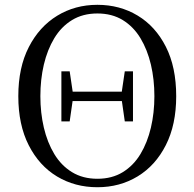

<svg xmlns="http://www.w3.org/2000/svg" viewBox="-20 -765 811 801"><path d="M236.1 -258.6V-467.5H270.7L284.3 -375.2V-353.6L270.7 -258.6ZM500.6 -258.6 487 -353.6V-375.2L500.6 -467.5H534.8V-258.6ZM386.3 16.1Q292.7 16.1 218.1 -28.7Q143.5 -73.5 100 -158.8Q56.4 -244 56.4 -363.7Q56.4 -483.3 100.1 -568.4Q143.7 -653.5 218.3 -699.2Q292.9 -744.9 386.3 -744.9Q479.8 -744.9 554.3 -700Q628.8 -655.1 671.9 -570.1Q715.1 -485 715.1 -363.7Q715.1 -244.8 671.9 -159.7Q628.8 -74.5 554.3 -29.2Q479.8 16.1 386.3 16.1ZM386.3 -19.2Q447.2 -19.2 492.1 -46.7Q536.9 -74.2 566 -122.4Q595 -170.6 609.6 -232.7Q624.1 -294.7 624.1 -363.7Q624.1 -433.4 609.6 -495.4Q595 -557.4 566 -605.6Q536.9 -653.8 492.1 -681.3Q447.2 -708.8 386.3 -708.8Q325.6 -708.8 280.6 -681.3Q235.6 -653.8 206.5 -605.6Q177.5 -557.4 162.9 -495.4Q148.4 -433.4 148.4 -363.7Q148.4 -294.7 162.9 -232.7Q177.5 -170.6 206.5 -122.4Q235.6 -74.2 280.6 -46.7Q325.6 -19.2 386.3 -19.2ZM260 -343.5V-382.6H510.7V-343.5Z"/></svg>

Font: Noto Serif HK ExtraLight
Style: Regular
Weight: 200
Designer: Ryoko NISHIZUKA 西塚涼子 (kana & ideographs); Frank Grießhammer (Latin, Greek & Cyrillic); Wenlong ZHANG 张文龙 (bopomofo); San
Foundry: Adobe
Version: Version 2.002-H1;hotconv 1.1.0;makeotfexe 2.6.0